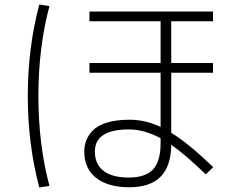

<svg xmlns="http://www.w3.org/2000/svg" viewBox="-20 -785 1040 850"><path d="M923 -691H738V-506H923V-463H738V-197Q814 -151 924 -45L891 -13Q799 -102 738 -144Q737 44 553 44Q458 44 405.5 2.5Q353 -39 353 -114Q353 -140 361.5 -162.5Q370 -185 390.5 -207Q411 -229 452.5 -242Q494 -255 553 -255Q624 -255 691 -223V-463H376V-506H691V-691H376V-734H923ZM199 -758Q150 -576 150 -360Q150 -144 199 38L154 45Q103 -147 103 -360Q103 -573 154 -765ZM691 -173Q619 -212 551 -212Q400 -212 400 -114Q400 -58 438.5 -28.5Q477 1 550 1Q624 1 657.5 -35Q691 -71 691 -151Z"/></svg>

Font: M PLUS 1p Light
Style: Regular
Weight: 300
Version: Version 1.061